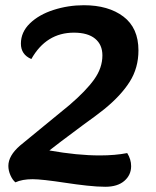

<svg xmlns="http://www.w3.org/2000/svg" viewBox="-20 -701 598 735"><path d="M372 -489Q372 -530 344 -553Q316 -576 263 -576Q157 -576 100 -475Q60 -492 60 -534Q60 -578 94.5 -611.5Q129 -645 185 -663Q241 -681 301 -681Q395 -681 452.5 -637.5Q510 -594 510 -508Q510 -441 476.5 -388Q443 -335 379 -283Q353 -262 296 -221Q195 -146 169 -125Q276 -106 362 -106Q421 -106 467 -115Q482 -91 482 -65Q482 -31 456 -8.5Q430 14 383 14Q353 14 312 9.5Q271 5 232 -1Q140 -15 105 -15Q65 -15 39 -3Q28 -12 20 -30Q12 -48 12 -66Q12 -105 57 -144L246 -299Q309 -353 340.5 -397Q372 -441 372 -489Z"/></svg>

Font: Sansita Medium Italic
Style: Regular
Weight: 500
Italic angle: -11°
Designer: Pablo Cosgaya
Foundry: Omnibus-Type
Version: Version 1.006